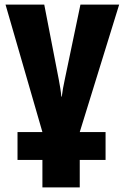

<svg xmlns="http://www.w3.org/2000/svg" viewBox="-20 -573 540 833"><path d="M56 121V0H164L4 -553H172L235 -228Q238 -212 241.5 -191Q245 -170 246 -154H248Q250 -171 253.5 -190.5Q257 -210 261 -228L329 -553H497L326 0H438V121H326V240H164V121Z"/></svg>

Font: Noto Sans Mono ExtraCondensed Black
Style: Regular
Weight: 900
Width: 2
Designer: Monotype Design Team
Foundry: Monotype Imaging Inc.
Version: Version 2.014